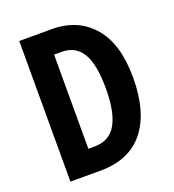

<svg xmlns="http://www.w3.org/2000/svg" viewBox="-131 -815 828 916"><g transform="rotate(-20 283.5 -357.0)"><path d="M521 -365Q521 -190 445.5 -95Q370 0 222 0H70V-714H235Q367 -714 444 -625Q521 -536 521 -365ZM381 -360Q381 -484 346.5 -540Q312 -596 244 -596H204V-118H235Q311 -118 346 -178.5Q381 -239 381 -360Z"/></g></svg>

Font: Noto Sans Gujarati ExtraCondensed
Style: Bold
Weight: 700
Width: 2
Designer: Jelle Bosma - Monotype Design Team, Universal Thirst
Foundry: Monotype Imaging Inc.
Version: Version 2.106; ttfautohint (v1.8.4.7-5d5b)